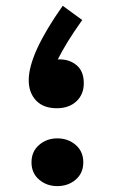

<svg xmlns="http://www.w3.org/2000/svg" viewBox="-20 -662 388 659"><path d="M174.8 -290.5Q128.9 -290.5 103.8 -317.1Q78.6 -343.8 78.6 -386.7Q78.6 -477.1 195.3 -642.1L262.2 -593.3Q231 -549.3 212.4 -518.8Q193.8 -488.3 178.2 -458Q215.8 -460 241.7 -439.2Q267.6 -418.5 267.6 -376.5Q267.6 -337.9 242.2 -314.2Q216.8 -290.5 174.8 -290.5ZM88.1 -104.9Q88.1 -141.9 114.2 -164.5Q140.2 -187.1 176.8 -187.1Q213.8 -187.1 239.9 -164.5Q265.9 -141.9 265.9 -104.9Q265.9 -67.8 239.9 -45.5Q213.8 -23.2 176.8 -23.2Q140.2 -23.2 114.2 -45.5Q88.1 -67.8 88.1 -104.9Z"/></svg>

Font: Pinar DS4 ExtraBold
Style: Regular
Weight: 800
Designer: Amin Abedi
Version: Version 3.000